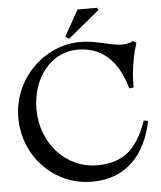

<svg xmlns="http://www.w3.org/2000/svg" viewBox="-62 -993 887 1061"><g transform="rotate(-5 381.5 -462.5)"><path d="M743 -293 719 -297C666 -147 593 -73 441 -73C270 -73 134 -220 134 -410C134 -587 244 -719 388 -719C514 -719 609 -647 655 -481L680 -484C677 -565 693 -655 716 -728L698 -740C624 -698 530 -760 407 -760C205 -760 30 -586 30 -373C30 -156 196 15 407 15C595 15 705 -106 743 -293ZM328 -797 348 -783 523 -927 516 -940H408Z"/></g></svg>

Font: Basteleur Moonlight
Style: Regular
Weight: 300
Designer: Keussel
Foundry: Keussel Studio
Version: Version 1.300;Glyphs 3.2 (3192)